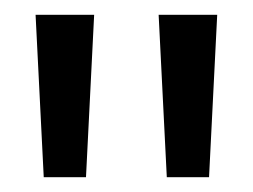

<svg xmlns="http://www.w3.org/2000/svg" viewBox="-20 -701 341 259"><path d="M107 -681 96 -462H39L28 -681ZM273 -681 262 -462H205L194 -681Z"/></svg>

Font: Karla Tamil Upright
Style: Regular
Weight: 400
Designer: Jonathan Pinhorn
Foundry: Jonathan Pinhorn
Version: Version 1.001